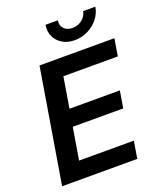

<svg xmlns="http://www.w3.org/2000/svg" viewBox="-168 -1048 961 1152"><g transform="rotate(-20 312.5 -472.0)"><path d="M25.9 0 146.5 -727.5H624.5L606.4 -617.7H258.8L226.6 -421.9H548.3L530.3 -313.5H208L174.3 -109.9H523.9L505.9 0ZM397.9 -797.4Q353 -797.4 320.3 -817.1Q287.6 -836.9 272.2 -870.1Q256.8 -903.3 263.7 -944.3H342.3Q336.9 -912.6 356.2 -891.8Q375.5 -871.1 410.6 -871.1Q433.6 -871.1 453.4 -880.6Q473.1 -890.1 486.6 -906.5Q500 -922.9 503.4 -944.3H582Q575.2 -903.3 548.6 -869.9Q522 -836.4 482.7 -816.9Q443.4 -797.4 397.9 -797.4Z"/></g></svg>

Font: Inter 17pt SemiBold
Style: Italic
Weight: 600
Italic angle: -9.3988°
Version: Version 4.001;git-66647c0bb